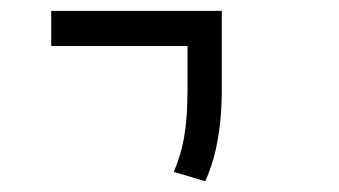

<svg xmlns="http://www.w3.org/2000/svg" viewBox="-20 -606 626 355"><path d="M359.4 -271C377.9 -310.5 390.1 -366.2 390.1 -441.4V-585.9H74.7V-521H326.7V-441.4C326.7 -366.2 317.9 -327.6 301.3 -288.1Z"/></svg>

Font: Cascadia Mono Light
Style: Regular
Weight: 300
Monospace: yes
Designer: Aaron Bell
Foundry: Saja Typeworks
Version: Version 2404.023